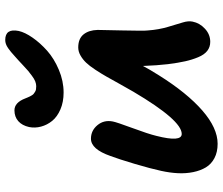

<svg xmlns="http://www.w3.org/2000/svg" viewBox="-78 -742 840 723"><g transform="rotate(-90 341.5 -381.0)"><path d="M354 -561Q318.4 -561 290.5 -573Q262.7 -585 247.3 -604Q231.9 -623 225.8 -645.8Q219.7 -668.5 224.1 -690.9Q230 -717.3 246.3 -731.7Q262.7 -746.1 287.1 -746.1Q316.4 -746.1 332 -705.1Q332.5 -703.6 335.4 -696.8Q338.4 -689.9 339.4 -688Q340.3 -686 343.5 -680.7Q346.7 -675.3 349.4 -673.6Q352.1 -671.9 356.2 -668.9Q360.4 -666 365.7 -665Q371.1 -664.1 377.9 -664.1Q386.2 -664.1 395.8 -667.7Q405.3 -671.4 417 -680.2Q428.7 -689 435.3 -694.3Q441.9 -699.7 456.3 -713.4Q470.7 -727.1 474.1 -730Q479 -734.4 490.2 -744.4Q501.5 -754.4 506.8 -759Q512.2 -763.7 521 -769.8Q529.8 -775.9 537.1 -778.3Q544.4 -780.8 551.8 -780.8Q596.2 -780.8 585.9 -730Q580.6 -706.5 560.8 -678Q541 -649.4 511.5 -623Q481.9 -596.7 439.7 -578.9Q397.5 -561 354 -561ZM161.1 19Q129.9 19 107.2 7.1Q84.5 -4.9 72.3 -25.1Q60.1 -45.4 54.4 -73Q48.8 -100.6 50.3 -130.6Q51.8 -160.6 59.1 -193.8Q67.4 -232.4 85.4 -293.2Q103.5 -354 115.2 -384.8Q140.6 -458 180.2 -458Q210.9 -458 231.2 -433.6Q251.5 -409.2 245.1 -376Q242.7 -362.3 220.5 -302.2Q198.2 -242.2 190.9 -211.9Q166.5 -116.2 198.2 -116.2Q249.5 -116.2 356.9 -297.9Q368.7 -317.9 386.2 -349.6Q403.8 -381.3 414.3 -399.9Q424.8 -418.5 439.7 -441.2Q454.6 -463.9 466.6 -476.3Q478.5 -488.8 493.4 -497.3Q508.3 -505.9 523.9 -505.9Q556.6 -505.9 572.8 -486.1Q588.9 -466.3 589.8 -433.1Q589.8 -423.3 587.9 -339.4Q585.9 -255.4 587.9 -243.2Q590.8 -203.1 601.1 -168.5Q611.3 -133.8 617.9 -112.5Q624.5 -91.3 621.1 -75.2Q615.7 -48.3 594.2 -28.6Q572.8 -8.8 544.9 -8.8Q525.4 -8.8 511 -20Q496.6 -31.2 487.1 -54.2Q477.5 -77.1 471.7 -103.3Q465.8 -129.4 460.9 -168Q456.1 -208.5 454.1 -262.2Q442.9 -240.2 418.9 -202.1Q352.5 -96.2 286.4 -38.6Q220.2 19 161.1 19Z"/></g></svg>

Font: Shantell Sans Irregular
Style: Italic
Weight: 600
Italic angle: -11.31°
Designer: Stephen Nixon, Anya Danilova, Shantell Martin
Foundry: Arrow Type
Version: Version 1.006;[9816181b4]